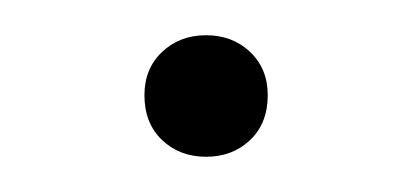

<svg xmlns="http://www.w3.org/2000/svg" viewBox="-20 -79 234 109"><path d="M97 10Q82 10 72 0.5Q62 -9 62 -25Q62 -40 72 -49.5Q82 -59 97 -59Q112 -59 122 -49.5Q132 -40 132 -25Q132 -9 122 0.5Q112 10 97 10Z"/></svg>

Font: LINE Seed Sans Thin
Style: Regular
Weight: 250
Designer: LINE VX Design & Dalton Maag Ltd & Sandoll Inc
Foundry: Dalton Maag Ltd
Version: Version 1.003